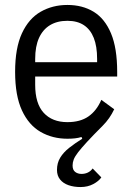

<svg xmlns="http://www.w3.org/2000/svg" viewBox="-20 -548 535 775"><path d="M305 207Q278 207 256.5 199.5Q235 192 222.5 176.5Q210 161 210 138Q210 110 223 88.5Q236 67 259.5 48.5Q283 30 312 12L309 5Q296 9 282 10.5Q268 12 252 12Q192 12 144 -15.5Q96 -43 68.5 -102.5Q41 -162 41 -258Q41 -354 68.5 -413.5Q96 -473 144 -500.5Q192 -528 252 -528Q313 -528 358 -500.5Q403 -473 428 -413.5Q453 -354 453 -258V-239H122V-206Q122 -130 156.5 -92.5Q191 -55 252 -55Q304 -55 337 -78Q370 -101 389 -145L441 -107Q432 -88 420.5 -71.5Q409 -55 394 -40Q356 -2 332 24Q308 50 295 67Q282 84 277.5 96Q273 108 273 120Q273 138 283.5 146Q294 154 309 154Q323 154 334.5 148.5Q346 143 354 132L389 168Q379 183 356.5 195Q334 207 305 207ZM122 -297H372V-310Q372 -361 358.5 -395Q345 -429 318.5 -446.5Q292 -464 252 -464Q211 -464 182 -446.5Q153 -429 137.5 -395Q122 -361 122 -310Z"/></svg>

Font: IBM Plex Sans Condensed
Style: Regular
Weight: 400
Width: 3
Designer: Mike Abbink, Paul van der Laan, Pieter van Rosmalen
Foundry: Bold Monday
Version: Version 3.201